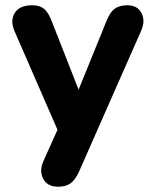

<svg xmlns="http://www.w3.org/2000/svg" viewBox="-20 -519 589 728"><path d="M200 189Q160 189 144 159Q128 129 145 91L198 -27L35 -401Q18 -441 36 -470Q54 -499 102 -499Q130 -499 146.5 -486Q163 -473 176 -439L278 -179L384 -440Q397 -473 415 -486Q433 -499 463 -499Q501 -499 516.5 -469.5Q532 -440 515 -402L280 131Q265 164 247 176.5Q229 189 200 189Z"/></svg>

Font: Nunito ExtraBold
Style: Regular
Weight: 800
Designer: Vernon Adams
Foundry: Vernon Adams
Version: Version 3.602